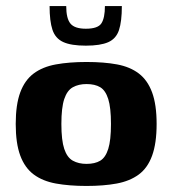

<svg xmlns="http://www.w3.org/2000/svg" viewBox="-20 -609 570 635"><path d="M266 6Q209 6 165 -2Q121 -10 91.5 -32Q62 -54 47 -94.5Q32 -135 32 -199Q32 -263 47 -303.5Q62 -344 91.5 -366Q121 -388 165 -396Q209 -404 266 -404Q324 -404 367 -396Q410 -388 439 -366Q468 -344 483 -303.5Q498 -263 498 -199Q498 -135 483 -94Q468 -53 438.5 -31.5Q409 -10 366 -2Q323 6 266 6ZM266 -67Q294 -67 311.5 -77.5Q329 -88 338 -116.5Q347 -145 347 -199Q347 -253 338 -281.5Q329 -310 311.5 -320.5Q294 -331 266 -331Q240 -331 221 -320.5Q202 -310 192.5 -281.5Q183 -253 183 -199Q183 -145 192.5 -116.5Q202 -88 221 -77.5Q240 -67 266 -67ZM264 -458Q215 -458 189 -470Q163 -482 153.5 -510.5Q144 -539 144 -589H199Q199 -548 213 -531Q227 -514 264 -514Q304 -514 315.5 -532Q327 -550 327 -589H383Q383 -538 373.5 -509.5Q364 -481 338 -469.5Q312 -458 264 -458Z"/></svg>

Font: r_Genos
Style: Bold
Weight: 700
Designer: Robert E. Leuschke
Foundry: Robert E. Leuschke
Version: Version 2.000;June 29, 2024;FontCreator 14.0.0.2814 32-bit